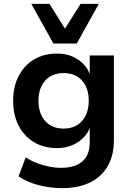

<svg xmlns="http://www.w3.org/2000/svg" viewBox="-20 -783 683 993"><path d="M301 190Q239 190 179.5 174.5Q120 159 76 129L113 31Q139 48 170 60Q201 72 233 78.5Q265 85 295 85Q368 85 406 52Q444 19 444 -47V-123H445Q427 -76 381 -46.5Q335 -17 276 -17Q207 -17 156 -47.5Q105 -78 76.5 -133Q48 -188 48 -262Q48 -335 76.5 -390Q105 -445 156 -475.5Q207 -506 276 -506Q336 -506 381.5 -476.5Q427 -447 445 -398H444V-496H569V-58Q569 20 537.5 75.5Q506 131 446 160.5Q386 190 301 190ZM309 -118Q369 -118 404 -157Q439 -196 439 -262Q439 -328 404 -366.5Q369 -405 309 -405Q249 -405 214 -366.5Q179 -328 179 -262Q179 -196 214 -157Q249 -118 309 -118ZM256 -558 142 -763H236L316 -635L397 -763H491L377 -558Z"/></svg>

Font: Nunito Sans 9pt
Style: Bold
Weight: 700
Version: Version 3.101;gftools[0.9.27]